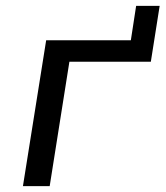

<svg xmlns="http://www.w3.org/2000/svg" viewBox="-20 -633 563 653"><path d="M58 0 137 -496H425L443 -613H523L493 -423H216L149 0Z"/></svg>

Font: Nunito Sans 7pt
Style: Italic
Weight: 400
Italic angle: -9°
Designer: Vernon Adams
Foundry: Vernon Adams
Version: Version 3.101;gftools[0.9.27]